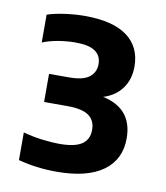

<svg xmlns="http://www.w3.org/2000/svg" viewBox="-65 -869 537 622"><g transform="rotate(10 204.0 -557.5)"><path d="M161.5 -301.5Q95.5 -301.5 35.5 -317.5V-408.5Q64 -400.5 96.2 -396.2Q128.5 -392 156 -392Q206.5 -392 229.2 -407.8Q252 -423.5 252 -455Q252 -485.5 230.5 -501.2Q209 -517 160 -517H83V-609.5H149Q194.5 -609.5 215 -625.2Q235.5 -641 235.5 -668.5Q235.5 -696 215 -710.2Q194.5 -724.5 150 -724.5Q123.5 -724.5 94.5 -719.8Q65.5 -715 42 -705.5V-797Q65.5 -805 99.8 -809.8Q134 -814.5 165.5 -814.5Q257.5 -814.5 304.5 -779.8Q351.5 -745 351.5 -680.5Q351.5 -638 329.5 -608.2Q307.5 -578.5 268.5 -566.5Q367 -545.5 367 -447Q367 -377.5 314.5 -339.5Q262 -301.5 161.5 -301.5Z"/></g></svg>

Font: Encode Sans SemiCondensed SemiCondensed
Style: Bold
Weight: 700
Width: 4
Designer: Multiple Designers
Foundry: Impallari Type
Version: Version 3.000; ttfautohint (v1.8.3) -l 8 -r 50 -G 200 -x 14 